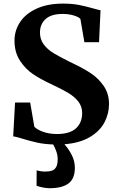

<svg xmlns="http://www.w3.org/2000/svg" viewBox="-20 -772 638 1040"><path d="M329 9.5Q351.5 34 368.5 67.2Q385.5 100.5 385.5 137Q385.5 196 350.8 221.8Q316 247.5 249 247.5Q232 247.5 212 243.5Q192 239.5 178 234L178.5 150.5Q188 153.5 200.5 155.5Q213 157.5 220.5 157.5Q245.5 157.5 260.8 152.5Q276 147.5 284.2 132.8Q292.5 118 292.5 89.5Q292.5 70 285.2 48.8Q278 27.5 268 10.5Q220 9 181.5 0.5Q143 -8 97.5 -22Q62.5 -32.5 51.5 -33.5L61.5 -216.5H143.5L166 -85.5Q180.5 -70 212.8 -58.2Q245 -46.5 287.5 -46Q357.5 -46 391.2 -76.5Q425 -107 425 -160Q425 -195.5 404 -222.2Q383 -249 347.8 -269.8Q312.5 -290.5 251.5 -319Q199 -343.5 158.2 -371Q117.5 -398.5 88 -443.8Q58.5 -489 58.5 -552Q58.5 -607 89 -652.8Q119.5 -698.5 178.8 -725.5Q238 -752.5 321 -752.5Q371 -752.5 408.8 -745Q446.5 -737.5 488.5 -725.5Q516.5 -717.5 524.5 -716.5L516.5 -543.5H437L415.5 -669.5Q407.5 -679.5 380.2 -688Q353 -696.5 319 -696.5Q258 -696.5 227.2 -669Q196.5 -641.5 196.5 -595.5Q196.5 -558.5 217 -531.2Q237.5 -504 269.5 -484.5Q301.5 -465 359 -436.5L373.5 -429.5Q430.5 -402.5 471.5 -375.5Q512.5 -348.5 541.5 -306.8Q570.5 -265 570.5 -208.5Q570.5 -156.5 546 -109.5Q521.5 -62.5 467.5 -30Q413.5 2.5 329 9.5Z"/></svg>

Font: Merriweather Text
Style: Bold
Weight: 700
Designer: Eben Sorkin
Foundry: Eben Sorkin
Version: Version 2.100